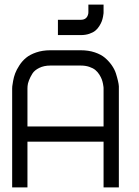

<svg xmlns="http://www.w3.org/2000/svg" viewBox="-20 -820 606 840"><path d="M33.2 0V-433.1Q33.2 -436.5 33.7 -442.6Q34.2 -448.7 37.4 -466.1Q40.5 -483.4 46.4 -499Q52.2 -514.6 64.7 -533.9Q77.1 -553.2 94 -567.1Q110.8 -581.1 138.4 -590.6Q166 -600.1 200.2 -600.1H333.5Q367.7 -600.1 395 -590.8Q422.4 -581.5 439.5 -566.9Q456.5 -552.2 469 -534.4Q481.4 -516.6 487.1 -498.8Q492.7 -481 496.1 -466.3Q499.5 -451.7 500 -442.4V-433.1V0H433.1V-200.2H100.1V0ZM100.1 -433.1V-266.6H433.1V-433.1Q433.1 -435.1 432.9 -438.7Q432.6 -442.4 430.7 -452.9Q428.7 -463.4 425.3 -472.7Q421.9 -481.9 414.6 -493.7Q407.2 -505.4 397.2 -513.7Q387.2 -522 370.6 -527.6Q354 -533.2 333.5 -533.2H200.2Q172.4 -533.2 151.6 -522.9Q130.9 -512.7 121.6 -497.8Q112.3 -482.9 106.7 -468.3Q101.1 -453.6 100.6 -443.4ZM233.4 -733.4H333.5Q360.8 -733.4 366.2 -760.3Q366.7 -766.6 366.7 -766.6V-799.8H433.1V-766.6Q433.1 -764.6 432.9 -761Q432.6 -757.3 430.7 -746.8Q428.7 -736.3 425.3 -727.1Q421.9 -717.8 414.6 -706.1Q407.2 -694.3 397.2 -686Q387.2 -677.7 370.6 -672.1Q354 -666.5 333.5 -666.5H233.4Z"/></svg>

Font: Malkor
Style: Regular
Weight: 400
Version: Version 1.3